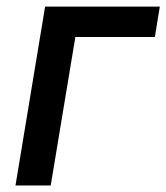

<svg xmlns="http://www.w3.org/2000/svg" viewBox="-20 -566 508 586"><path d="M467.8 -545.9 452.6 -453.1H210L134.8 0H27.3L117.7 -545.9Z"/></svg>

Font: Inter Medium
Style: Italic
Weight: 500
Italic angle: -9.3988°
Designer: Rasmus Andersson
Foundry: rsms
Version: Version 4.001;git-66647c0bb